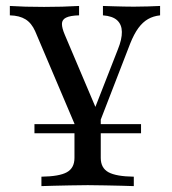

<svg xmlns="http://www.w3.org/2000/svg" viewBox="-20 -436 575 642"><path d="M253.2 34.7 97.6 -331.5Q85.5 -358.9 65.3 -371.4Q45.2 -383.9 12.9 -384.7V-416.1Q38.7 -414.5 65.3 -413.7Q91.9 -412.9 127.4 -412.9Q158.9 -412.9 187.9 -413.7Q216.9 -414.5 244.4 -416.1V-384.7Q214.5 -383.9 200.8 -377Q187.1 -370.2 187.1 -356Q187.1 -341.9 196.8 -319.4L305.6 -62.9L290.3 -56.5L374.2 -271Q387.9 -304.8 387.5 -329.4Q387.1 -354 371.8 -368.1Q356.5 -382.3 324.2 -384.7V-416.1Q346 -415.3 362.5 -414.9Q379 -414.5 394.8 -414.1Q410.5 -413.7 427.4 -413.7Q452.4 -413.7 475 -414.5Q497.6 -415.3 515.3 -416.1V-384.7Q492.7 -382.3 475 -372.2Q457.3 -362.1 442.7 -342.3Q428.2 -322.6 415.3 -290.3L289.5 34.7ZM118.5 186.3V154.8Q178.2 154 203.6 139.9Q229 125.8 229 91.9V-133.9L288.7 -14.5L316.9 -83.1V91.9Q316.9 125.8 342.7 139.9Q368.5 154 427.4 154.8V186.3Q412.9 185.5 387.5 185.1Q362.1 184.7 332.3 183.9Q302.4 183.1 273.4 183.1Q244.4 183.1 214.1 183.9Q183.9 184.7 159.3 185.1Q134.7 185.5 118.5 186.3ZM95.2 9.7V-21H451.6V9.7Z"/></svg>

Font: Playfair 12pt Medium
Style: Regular
Weight: 500
Designer: Claus Eggers Sørensen
Foundry: Claus Eggers Sørensen
Version: Version 2.000;gftools[0.9.28]